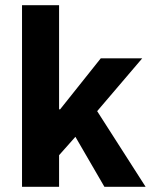

<svg xmlns="http://www.w3.org/2000/svg" viewBox="-20 -721 588 741"><path d="M65 0V-701H208V-299H212L369 -496H529L355 -292L542 0H383L271 -193L208 -122V0Z"/></svg>

Font: Giro Regular
Style: Bold
Weight: 700
Designer: Paul D. Hunt
Foundry: Adobe Systems Incorporated
Version: Version 1.000;PS 1.0;hotconv 1.0.88;makeotf.lib2.5.647800